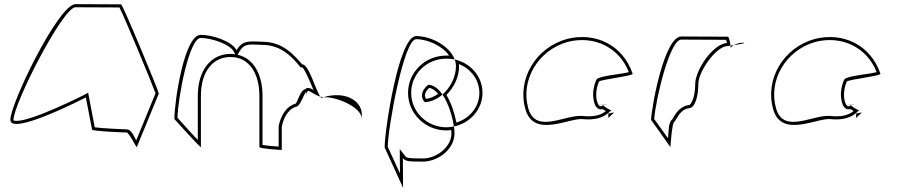

<svg xmlns="http://www.w3.org/2000/svg" viewBox="-20 -723 4327 926"><path d="M30 -145C30 -65 394 -253 394 -253L424 -98C425 -90 580 -84 591 -84C602 -84 640 -6 640 -14L746 -272C746 -282 572 -702 564 -702C564 -702 425 -703 344 -703C263 -703 30 -225 30 -145ZM45 -145C45 -222 283 -688 344 -688C413 -688 526 -687 556 -687C584 -633 714 -318 730 -273L637 -46C627 -63 615 -99 591 -99C583 -99 469 -104 437 -109L405 -276L387 -266C387 -266 139 -140 60 -140C43 -140 45 -144 45 -145Z M821 -149C821 -149 949 -6 949 -14V-261C949 -376 1005 -448 1092 -448C1181 -448 1231 -370 1231 -261V-14C1231 -6 1328 0 1339 0V-112C1349 -164 1377 -200 1407 -208C1434 -208 1459 -320 1459 -261C1459 -309 1481 -269 1525 -257C1501 -290 1470 -413 1437 -413C1369 -494 1317 -522 1237 -522C1177 -525 1147 -526 1121 -481C1097 -526 1002 -555 948 -555C868 -555 821 -230 821 -149ZM836 -155C838 -253 893 -540 948 -540C999 -540 1089 -510 1108 -474L1114 -461C1107 -462 1099 -463 1092 -463C994 -463 934 -380 934 -261V-48C902 -81 850 -140 836 -155ZM1126 -459 1134 -473C1156 -511 1175 -510 1236 -507H1237C1312 -507 1366 -479 1430 -398H1437C1447 -395 1472 -337 1492 -289C1483 -295 1464 -305 1452 -293C1427 -286 1414 -229 1406 -223H1405L1403 -222C1365 -212 1335 -170 1324 -115V-16C1301 -17 1263 -21 1246 -24V-261C1246 -360 1206 -441 1126 -459ZM1525 -257C1527 -254 1529 -252 1531 -251L1540 -254ZM1540 -254H1549C1609 -254 1725 -205 1725 -149V-170C1725 -228 1669 -264 1605 -264C1584 -264 1561 -261 1540 -254Z M1835 -12 1924 183 1923 40C1937 58 1967 56 2007 56C2083 63 2172 2 2172 -80C2172 -90 2171 -101 2169 -113C2157 -111 2146 -109 2133 -109C2039 -109 1963 -184 1963 -275C1963 -366 2037 -440 2133 -440C2147 -440 2160 -439 2173 -436C2149 -501 2060 -549 1987 -549C1903 -549 1835 -92 1835 -12ZM1850 -15C1852 -113 1928 -534 1987 -534C2045 -534 2115 -500 2146 -455H2133C2029 -455 1948 -374 1948 -275C1948 -175 2031 -94 2133 -94C2141 -94 2149 -95 2156 -96C2157 -89 2157 -85 2157 -80V-72C2151 -5 2074 47 2008 41H2007C1964 41 1942 40 1935 31L1908 -4L1909 113ZM2029 -230C2060 -232 2090 -246 2114 -267C2095 -295 2071 -314 2045 -314C2008 -284 2009 -250 2029 -230ZM2035 -246C2026 -259 2026 -277 2050 -299C2065 -297 2080 -286 2093 -270C2074 -257 2055 -249 2035 -246ZM2114 -267C2143 -225 2162 -161 2169 -113C2248 -129 2307 -196 2307 -275C2307 -353 2251 -419 2173 -436C2177 -425 2179 -414 2179 -403C2179 -353 2153 -301 2114 -267ZM2133 -265C2170 -302 2194 -352 2194 -403C2194 -407 2193 -411 2193 -414C2252 -391 2292 -337 2292 -275C2292 -208 2246 -152 2181 -132C2173 -176 2156 -227 2133 -265Z M2514 -196C2555 -52 2732 -160 2796 -148C2846 -144 2892 -152 2928 -191C2920 -193 2887 -212 2889 -217C2867 -188 2838 -257 2869 -330C2881 -340 3041 -358 3031 -368C2984 -506 2851 -570 2714 -535C2563 -493 2473 -341 2514 -196ZM2528 -200C2489 -336 2575 -481 2718 -521C2844 -553 2966 -496 3013 -375C2975 -365 2878 -358 2859 -342L2855 -336C2837 -293 2838 -252 2847 -225C2852 -208 2865 -190 2887 -197C2892 -193 2898 -190 2902 -187C2872 -164 2837 -160 2798 -163C2712 -177 2565 -71 2528 -200ZM2874 -217C2874 -216 2903 -217 2904 -217V-218ZM2889 -217V-218ZM2914 -154 2940 -179C2941 -180 2940 -180 2941 -181L2914 -175ZM2928 -191C2930 -191 2930 -191 2929 -190V-192Z M3120 -145 3213 -14C3213 -6 3221 -135 3232 -135C3242 -142 3256 -194 3302 -201C3332 -201 3348 -258 3348 -318C3348 -378 3434 -501 3490 -501C3490 -501 3495 -502 3503 -503C3501 -520 3496 -546 3490 -546C3490 -546 3348 -547 3266 -547C3186 -547 3125 -225 3120 -145ZM3135 -149C3143 -246 3210 -532 3266 -532C3337 -532 3453 -531 3482 -531C3483 -527 3485 -522 3486 -516C3417 -510 3333 -384 3333 -318C3333 -254 3313 -216 3302 -216H3300C3250 -208 3229 -157 3223 -148C3202 -133 3205 -86 3202 -56ZM3503 -503C3504 -498 3504 -494 3504 -491C3504 -494 3510 -500 3519 -505C3513 -504 3508 -504 3503 -503ZM3519 -505C3549 -510 3588 -517 3561 -517C3545 -517 3530 -511 3519 -505Z M3709 -196C3750 -52 3927 -160 3991 -148C4041 -144 4087 -152 4123 -191C4115 -193 4082 -212 4084 -217C4062 -188 4033 -257 4064 -330C4076 -340 4236 -358 4226 -368C4179 -506 4046 -570 3909 -535C3758 -493 3668 -341 3709 -196ZM3723 -200C3684 -336 3770 -481 3913 -521C4039 -553 4161 -496 4208 -375C4170 -365 4073 -358 4054 -342L4050 -336C4032 -293 4033 -252 4042 -225C4047 -208 4060 -190 4082 -197C4087 -193 4093 -190 4097 -187C4067 -164 4032 -160 3993 -163C3907 -177 3760 -71 3723 -200ZM4069 -217C4069 -216 4098 -217 4099 -217V-218ZM4084 -217V-218ZM4109 -154 4135 -179C4136 -180 4135 -180 4136 -181L4109 -175ZM4123 -191C4125 -191 4125 -191 4124 -190V-192Z"/></svg>

Font: Ampere
Style: OuLn
Weight: 400
Version: Version 1